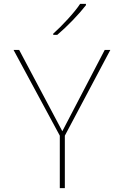

<svg xmlns="http://www.w3.org/2000/svg" viewBox="-20 -972 640 992"><path d="M289 -271 50 -714H79L302 -294L521 -714H550L315 -271V0H289ZM255 -798Q290 -829 331.5 -874.5Q373 -920 394 -952H424V-945Q396 -909 355 -866.5Q314 -824 276 -792H255Z"/></svg>

Font: Noto Sans Mono UI Thin
Style: Regular
Weight: 250
Monospace: yes
Designer: Monotype Design team
Foundry: Monotype Imaging Inc.
Version: Version 1.000